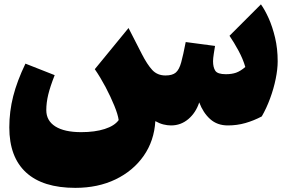

<svg xmlns="http://www.w3.org/2000/svg" viewBox="-20 -573 1337 895"><path d="M1042 11.7Q992.7 11.7 959.7 -17.8Q926.8 -47.4 908.7 -95.7Q893.1 -47.9 858.2 -18.1Q823.2 11.7 777.3 11.7Q760.3 11.7 741.7 7.1Q723.1 2.4 704.1 -8.3Q698.7 83.5 649.7 153.6Q600.6 223.6 518.6 263.2Q436.5 302.7 331.1 302.7Q179.7 302.7 101.6 231Q23.4 159.2 23.4 21Q23.4 -53.2 41.5 -124.3Q59.6 -195.3 98.6 -276.4L234.9 -222.7Q213.9 -169.4 204.8 -131.8Q195.8 -94.2 195.8 -59.6Q195.8 -10.3 238 16.4Q280.3 43 358.4 43Q422.4 43 468 28.3Q513.7 13.7 533.2 -13.2Q529.8 -39.1 512.9 -80.3Q496.1 -121.6 472.2 -167Q448.2 -212.4 421.9 -250.5L579.1 -442.4L641.1 -321.3Q666 -272.5 689.7 -246.8Q713.4 -221.2 751.5 -221.2Q783.7 -221.2 799.6 -234.9Q815.4 -248.5 824.7 -282.5Q834 -316.4 845.7 -377L982.4 -358.9Q980 -345.2 976.6 -322.8Q973.1 -300.3 973.1 -287.6Q973.1 -259.3 983.6 -243.2Q994.1 -227.1 1032.7 -227.1Q1060.1 -227.1 1080.3 -234.1Q1100.6 -241.2 1123.5 -260.7Q1112.8 -297.9 1091.8 -336.7Q1070.8 -375.5 1049.8 -406.2L1196.3 -552.7Q1214.4 -527.8 1232.2 -488.3Q1250 -448.7 1262.2 -397.7Q1274.4 -346.7 1274.4 -287.1Q1274.4 -250.5 1265.1 -205.1Q1255.9 -159.7 1239 -114Q1222.2 -68.4 1200.2 -30.3Q1163.1 -10.7 1124 0.5Q1085 11.7 1042 11.7Z"/></svg>

Font: Pinar-FD Black
Style: Regular
Weight: 900
Designer: Amin Abedi
Version: Version 3.000